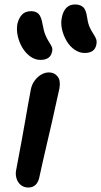

<svg xmlns="http://www.w3.org/2000/svg" viewBox="-20 -828 452 859"><path d="M107 11Q87 11 73 -0.5Q59 -12 53.5 -31Q48 -50 53 -71Q67 -145 76.5 -196.5Q86 -248 92.5 -286Q99 -324 105 -357.5Q111 -391 118 -428Q122 -449 134.5 -466.5Q147 -484 164 -494Q181 -504 199 -504Q223 -504 237.5 -486Q252 -468 246 -433Q241 -412 232.5 -372.5Q224 -333 213 -284.5Q202 -236 190.5 -187.5Q179 -139 170 -98.5Q161 -58 156 -35Q152 -14 139.5 -1.5Q127 11 107 11ZM359 -591Q335 -591 314 -605.5Q293 -620 278.5 -644Q264 -668 257.5 -696.5Q251 -725 257 -751Q262 -777 276.5 -792.5Q291 -808 316 -808Q338 -808 351.5 -796.5Q365 -785 370 -749Q374 -721 382 -704.5Q390 -688 398 -676Q406 -664 410 -653.5Q414 -643 411 -628Q407 -609 394 -600Q381 -591 359 -591ZM161 -560Q137 -560 116 -575Q95 -590 80.5 -614Q66 -638 59.5 -666.5Q53 -695 58 -722Q64 -747 78.5 -762.5Q93 -778 119 -778Q141 -778 153 -765.5Q165 -753 171 -717Q176 -688 183.5 -670.5Q191 -653 198.5 -641.5Q206 -630 211 -620Q216 -610 213 -597Q209 -578 196 -569Q183 -560 161 -560Z"/></svg>

Font: Shantell Sans Medium
Style: Italic
Weight: 500
Italic angle: -11°
Designer: Stephen Nixon, Anya Danilova, Shantell Martin
Foundry: Arrow Type
Version: Version 1.011;[c5ecc13dd]